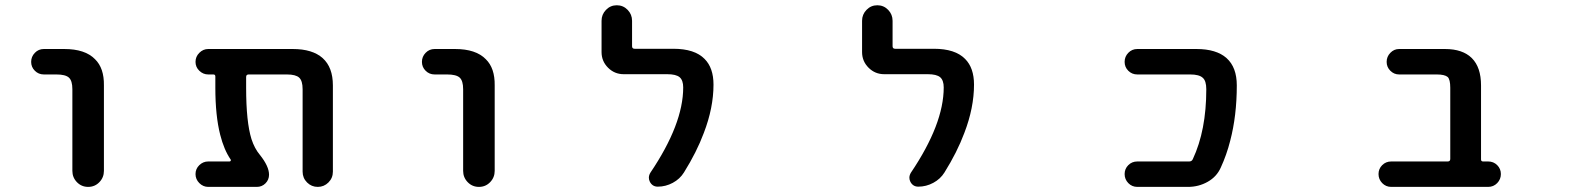

<svg xmlns="http://www.w3.org/2000/svg" viewBox="-20 -736 6040 737"><path d="M257.8 -80.1V-393.6Q257.8 -425.8 244.6 -438Q231.4 -450.2 196.3 -450.2H148.4Q127.9 -450.2 113.8 -464.4Q99.6 -478.5 99.6 -498.5Q99.6 -518.6 113.8 -533.2Q127.9 -547.9 148.4 -547.9H226.6Q306.6 -547.9 344.7 -508.8Q379.9 -474.6 378.9 -408.2V-80.1Q378.9 -54.7 361.3 -36.6Q343.8 -18.6 318.4 -18.6Q293 -18.6 275.4 -36.6Q257.8 -54.7 257.8 -80.1Z M1141.6 -77.1V-393.6Q1141.6 -425.8 1128.4 -438Q1115.2 -450.2 1081.1 -450.2H934.6Q924.8 -450.2 924.8 -440.4V-399.4Q924.8 -267.6 945.3 -202.1Q957 -166 977.5 -141.6Q1012.7 -97.7 1012.7 -65.4Q1012.7 -45.9 999 -32.2Q985.4 -18.6 965.8 -18.6H779.3Q759.8 -18.6 745.1 -33.2Q730.5 -47.9 730.5 -67.9Q730.5 -87.9 745.1 -102.1Q759.8 -116.2 779.3 -116.2H861.3Q864.3 -116.2 865.7 -119.1Q867.2 -122.1 865.2 -124Q839.8 -161.1 825.2 -218.8Q806.6 -292 806.6 -399.4V-442.4Q806.6 -450.2 798.8 -450.2H779.3Q759.8 -450.2 745.1 -464.4Q730.5 -478.5 730.5 -498.5Q730.5 -518.6 745.1 -533.2Q759.8 -547.9 779.3 -547.9H1103.5Q1179.7 -547.9 1218.8 -512.7Q1257.8 -477.5 1257.8 -408.2V-77.1Q1257.8 -52.7 1240.7 -35.6Q1223.6 -18.6 1199.7 -18.6Q1175.8 -18.6 1158.7 -35.6Q1141.6 -52.7 1141.6 -77.1Z M1757.8 -80.1V-393.6Q1757.8 -425.8 1744.6 -438Q1731.4 -450.2 1696.3 -450.2H1648.4Q1627.9 -450.2 1613.8 -464.4Q1599.6 -478.5 1599.6 -498.5Q1599.6 -518.6 1613.8 -533.2Q1627.9 -547.9 1648.4 -547.9H1726.6Q1806.6 -547.9 1844.7 -508.8Q1879.9 -474.6 1878.9 -408.2V-80.1Q1878.9 -54.7 1861.3 -36.6Q1843.8 -18.6 1818.4 -18.6Q1793 -18.6 1775.4 -36.6Q1757.8 -54.7 1757.8 -80.1Z M2504.9 -19.5Q2484.4 -19.5 2474.6 -38.1Q2470.7 -45.9 2470.7 -53.7Q2470.7 -63.5 2476.6 -73.2Q2602.5 -259.8 2602.5 -400.4Q2602.5 -427.7 2588.9 -439.5Q2575.2 -451.2 2541 -451.2H2374Q2338.9 -451.2 2314 -476.1Q2289.1 -501 2289.1 -536.1V-656.2Q2289.1 -680.7 2306.2 -698.2Q2323.2 -715.8 2347.7 -715.8Q2372.1 -715.8 2389.2 -698.2Q2406.2 -680.7 2406.2 -656.2V-558.6Q2406.2 -548.8 2416 -548.8H2564.5Q2646.5 -548.8 2684.6 -509.8Q2718.8 -475.6 2718.8 -411.1Q2718.8 -322.3 2681.6 -225.6Q2654.3 -152.3 2605.5 -74.2Q2589.8 -48.8 2562.5 -34.2Q2535.2 -19.5 2504.9 -19.5Z M3504.9 -19.5Q3484.4 -19.5 3474.6 -38.1Q3470.7 -45.9 3470.7 -53.7Q3470.7 -63.5 3476.6 -73.2Q3602.5 -259.8 3602.5 -400.4Q3602.5 -427.7 3588.9 -439.5Q3575.2 -451.2 3541 -451.2H3374Q3338.9 -451.2 3314 -476.1Q3289.1 -501 3289.1 -536.1V-656.2Q3289.1 -680.7 3306.2 -698.2Q3323.2 -715.8 3347.7 -715.8Q3372.1 -715.8 3389.2 -698.2Q3406.2 -680.7 3406.2 -656.2V-558.6Q3406.2 -548.8 3416 -548.8H3564.5Q3646.5 -548.8 3684.6 -509.8Q3718.8 -475.6 3718.8 -411.1Q3718.8 -322.3 3681.6 -225.6Q3654.3 -152.3 3605.5 -74.2Q3589.8 -48.8 3562.5 -34.2Q3535.2 -19.5 3504.9 -19.5Z M4345.7 -18.6Q4325.2 -18.6 4311 -33.2Q4296.9 -47.9 4296.9 -67.9Q4296.9 -87.9 4311 -102.1Q4325.2 -116.2 4345.7 -116.2H4544.9Q4554.7 -116.2 4558.6 -125Q4610.4 -235.4 4610.4 -393.6Q4610.4 -425.8 4596.7 -437.5Q4583 -450.2 4548.8 -450.2H4345.7Q4325.2 -450.2 4311 -464.4Q4296.9 -478.5 4296.9 -498.5Q4296.9 -518.6 4311 -533.2Q4325.2 -547.9 4345.7 -547.9H4572.3Q4649.4 -547.9 4688.5 -512.7Q4727.5 -477.5 4727.5 -408.2Q4727.5 -292 4702.1 -195.3Q4688.5 -141.6 4666 -92.8Q4650.4 -57.6 4615.7 -38.1Q4581.1 -18.6 4540 -18.6Z M5320.3 -18.6Q5299.8 -18.6 5285.6 -33.2Q5271.5 -47.9 5271.5 -67.9Q5271.5 -87.9 5285.6 -102.1Q5299.8 -116.2 5320.3 -116.2H5537.1Q5546.9 -116.2 5546.9 -126V-399.4Q5546.9 -430.7 5537.1 -440.4Q5525.4 -450.2 5495.1 -450.2H5350.6Q5331.1 -450.2 5316.9 -464.4Q5302.7 -478.5 5302.7 -498.5Q5302.7 -518.6 5316.9 -533.2Q5331.1 -547.9 5350.6 -547.9H5526.4Q5594.7 -547.9 5629.9 -512.7Q5665 -477.5 5665 -408.2V-124Q5665 -116.2 5672.9 -116.2H5692.4Q5712.9 -116.2 5727.1 -102.1Q5741.2 -87.9 5741.2 -67.9Q5741.2 -47.9 5727.1 -33.2Q5712.9 -18.6 5692.4 -18.6Z"/></svg>

Font: Rounded-X Mgen+ 1mn medium
Style: Regular
Weight: 500
Designer: [Source Han Sans]
Ryoko NISHIZUKA  (kana & ideographs); Paul D. Hunt (Latin, Greek & Cyrillic); Wenlong ZHANG  (bopomofo
Version: Version 1.059.20150602